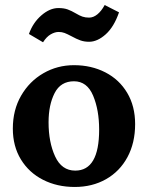

<svg xmlns="http://www.w3.org/2000/svg" viewBox="-20 -728 588 763"><path d="M31 0ZM517 -235Q517 -160 486.5 -103.5Q456 -47 401.5 -16Q347 15 277 15Q207 15 151 -13.5Q95 -42 63 -94.5Q31 -147 31 -217Q31 -291 64 -348Q97 -405 152.5 -437Q208 -469 274 -469Q343 -469 398.5 -440.5Q454 -412 485.5 -359Q517 -306 517 -235ZM173 -242Q173 -163 199 -106.5Q225 -50 279 -50Q374 -50 374 -213Q374 -291 350 -348Q326 -405 274 -405Q221 -405 197 -358Q173 -311 173 -242ZM334 -562Q315 -562 299.5 -567.5Q284 -573 264 -584Q247 -593 236.5 -597Q226 -601 213 -601Q198 -601 181.5 -591.5Q165 -582 151 -560L95 -593Q111 -638 144.5 -667Q178 -696 212 -696Q234 -696 249 -690.5Q264 -685 281 -675Q296 -666 307.5 -662Q319 -658 334 -658Q351 -658 367 -671Q383 -684 396 -708L453 -679Q433 -621 400 -591.5Q367 -562 334 -562Z"/></svg>

Font: Sumana
Style: Bold
Weight: 700
Designer: Cyreal, Alexei Vanyashin (Devanagari), Olga Karpushina (Latin)
Foundry: Cyreal
Version: Version 1.015;PS 001.015;hotconv 1.0.70;makeotf.lib2.5.58329